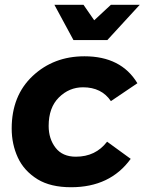

<svg xmlns="http://www.w3.org/2000/svg" viewBox="-20 -779 622 805"><path d="M430 -611H288L208 -759H330L375 -694L445 -759H566ZM278 6Q192.5 6 138 -27Q80.5 -62.5 54.8 -118.5Q29 -174.5 29 -240Q29 -378 117 -460.5Q205 -543 334 -543Q488 -543 556 -430L445 -355Q406 -413 328 -413Q270 -413 227 -370.5Q184 -328 184 -251Q184 -197 213 -159.5Q242 -122 298 -122Q381 -122 429 -185L528 -113Q442 6 278 6Z"/></svg>

Font: Argentum Sans SemiBold
Style: Italic
Weight: 600
Italic angle: -11°
Designer: Julieta Ulanovsky (font), Cristiano Sobral (main changes and remaster)
Foundry: Julieta Ulanovsky (font), Cristiano Sobral (main changes and remaster)
Version: Version 2.007;June 15, 2022;FontCreator 14.0.0.2814 64-bit; 